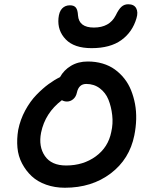

<svg xmlns="http://www.w3.org/2000/svg" viewBox="-20 -922 700 906"><path d="M412.1 -694.8Q330.1 -694.8 290.3 -736.1Q250.5 -777.3 255.9 -835.9Q258.8 -867.2 273.2 -882.1Q287.6 -897 310.1 -897Q329.1 -897 337.9 -886.2Q346.7 -875.5 348.1 -849.1Q352.5 -792 422.9 -792Q496.6 -792 525.9 -849.1Q540 -878.4 553.2 -890.1Q566.4 -901.9 585 -901.9Q612.3 -901.9 622.6 -883.3Q632.8 -864.7 624 -835.9Q605 -770.5 552.5 -732.7Q500 -694.8 412.1 -694.8ZM286.1 -36.1Q238.3 -36.1 197.8 -50.5Q157.2 -64.9 129.9 -90.3Q102.5 -115.7 84.2 -150.4Q65.9 -185.1 62.3 -225.1Q58.6 -265.1 65.9 -309.1Q75.7 -357.9 99.1 -401.1Q122.6 -444.3 152.1 -474.6Q181.6 -504.9 209.2 -525.1Q236.8 -545.4 263.2 -558.1Q281.2 -591.3 315.2 -611.6Q349.1 -631.8 394 -631.8Q431.6 -631.8 464.4 -622.1Q497.1 -612.3 522 -594.2Q546.9 -576.2 566.7 -551.3Q586.4 -526.4 598.6 -495.8Q610.8 -465.3 617.2 -431.2Q623.5 -397 622.6 -359.4Q621.6 -321.8 613.8 -283.2Q591.3 -170.9 502.2 -103.5Q413.1 -36.1 286.1 -36.1ZM173.8 -295.9Q161.1 -230.5 191.9 -185.8Q222.7 -141.1 292 -141.1Q373 -141.1 431.9 -184.1Q490.7 -227.1 504.9 -298.8Q514.2 -338.4 509.5 -378.7Q504.9 -418.9 491.7 -451.7Q478.5 -484.4 451.2 -505.1Q423.8 -525.9 387.2 -525.9Q351.6 -525.9 342.8 -484.9Q338.4 -464.8 325.2 -453.9Q312 -442.9 295.9 -442.9Q283.2 -442.9 272 -449.2Q192.9 -389.2 173.8 -295.9Z"/></svg>

Font: Shantell Sans Irregular
Style: Italic
Weight: 500
Italic angle: -11.31°
Designer: Stephen Nixon, Anya Danilova, Shantell Martin
Foundry: Arrow Type
Version: Version 1.006;[9816181b4]